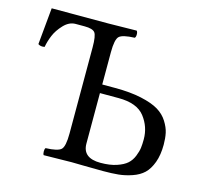

<svg xmlns="http://www.w3.org/2000/svg" viewBox="-96 -754 915 863"><g transform="rotate(15 361.5 -322.5)"><path d="M433.1 -30.8Q477.1 -30.8 508.1 -41.3Q539.1 -51.8 555.4 -66.4Q571.8 -81.1 580.8 -103.5Q589.8 -126 592 -143.1Q594.2 -160.2 594.2 -183.1Q594.2 -241.2 558.6 -287.1Q522.9 -333 437 -333H350.1V-98.1Q350.1 -30.8 433.1 -30.8ZM454.1 2Q404.3 2 364.3 1Q324.2 0 308.1 0Q275.9 0 178.2 2Q174.3 -2 174.1 -13.9Q173.8 -25.9 178.2 -30.8Q234.4 -32.7 249.8 -47.4Q265.1 -62 265.1 -122.1V-522.9Q265.1 -577.1 254.2 -591.1Q243.2 -605 206.1 -605H164.1Q134.3 -605 109.1 -578.4Q84 -551.8 72.5 -523.9Q61 -496.1 56.2 -469.2Q38.1 -465.3 25.9 -474.1Q26.9 -486.3 42 -645H307.1Q339.4 -645 437 -647Q441.9 -642.1 441.9 -630.1Q441.9 -618.2 437 -613.8Q380.9 -611.8 365.5 -597.4Q350.1 -583 350.1 -522.9V-373H410.2Q481 -373 533 -361.6Q585 -350.1 614 -332.5Q643.1 -314.9 659.9 -288.1Q676.8 -261.2 681.9 -237.1Q687 -212.9 687 -183.1Q687 -135.3 674.1 -100.1Q661.1 -64.9 640.6 -45.4Q620.1 -25.9 587.6 -14.9Q555.2 -3.9 525.1 -1Q495.1 2 454.1 2Z"/></g></svg>

Font: Linux Libertine Display
Style: Regular
Weight: 400
Designer: Philipp H. Poll
Foundry: Philipp H. Poll
Version: Version 5.0.9